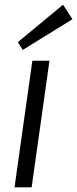

<svg xmlns="http://www.w3.org/2000/svg" viewBox="-20 -799 329 819"><path d="M191 -540 115 0H42L118 -540ZM289 -717 77 -586 56 -619 249 -779Z"/></svg>

Font: Pathway Extreme SemiCondensed Light
Style: Italic
Weight: 300
Width: 4
Italic angle: -8°
Version: Version 1.001;gftools[0.9.26]